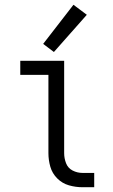

<svg xmlns="http://www.w3.org/2000/svg" viewBox="-20 -785 472 805"><path d="M326 0H375V-60H326Q304 -60 284.5 -70Q265 -80 257 -100.5Q249 -121 249 -143V-530H65V-471H183V-143Q183 -114 191 -86Q199 -58 220 -37Q241 -16 269 -8Q297 0 326 0ZM206 -567 344 -723 288 -765 161 -601Z"/></svg>

Font: Iosevka Sparkle Light
Style: Regular
Weight: 300
Designer: Belleve Invis
Foundry: Belleve Invis
Version: Version 4.5.0; ttfautohint (v1.8.3)